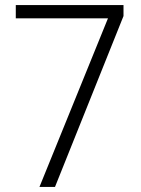

<svg xmlns="http://www.w3.org/2000/svg" viewBox="-20 -734 554 754"><path d="M135 0 404 -662H42V-714H465V-671L196 0Z"/></svg>

Font: Noto Sans Tamil SemiCondensed Light
Style: Regular
Weight: 300
Width: 4
Designer: Jelle Bosma - Monotype Design Team
Foundry: Monotype Imaging Inc.
Version: Version 2.004; ttfautohint (v1.8.4.7-5d5b)